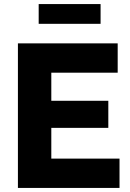

<svg xmlns="http://www.w3.org/2000/svg" viewBox="-20 -923 639 943"><path d="M232 -144V-295H512V-428H232V-566H558V-710H68V0H567V-144ZM474 -806V-903H170V-806Z"/></svg>

Font: Raleway
Style: ExtraBold
Weight: 800
Designer: Matt McInerney, Pablo Impallari, Rodrigo Fuenzalida
Foundry: Matt McInerney, Pablo Impallari, Rodrigo Fuenzalida
Version: Version 3.000